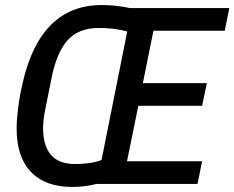

<svg xmlns="http://www.w3.org/2000/svg" viewBox="-20 -730 930 762"><path d="M363 0Q340 6 315 9Q290 12 267 12Q160 12 103 -47.5Q46 -107 46 -219Q46 -254 52 -302Q58 -350 70 -401Q105 -555 183.5 -632.5Q262 -710 384 -710Q415 -710 444 -706.5Q473 -703 496 -698H890L872 -608H589L547 -400H801L782 -310H529L484 -90H782L764 0ZM279 -79Q305 -79 332.5 -82.5Q360 -86 383 -95L485 -605Q435 -619 372 -619Q292 -619 248 -570Q204 -521 184 -417L160 -298Q151 -253 151 -222Q151 -152 182 -115.5Q213 -79 279 -79Z"/></svg>

Font: IBM Plex Sans Cond Medm
Style: Italic
Weight: 500
Width: 3
Italic angle: -11°
Designer: Mike Abbink, Paul van der Laan, Pieter van Rosmalen
Foundry: Bold Monday
Version: Version 1.3